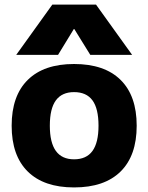

<svg xmlns="http://www.w3.org/2000/svg" viewBox="-20 -810 649 840"><path d="M304 10Q172 10 101.5 -59.5Q31 -129 31 -260Q31 -391 101.5 -460.5Q172 -530 304 -530Q437 -530 507.5 -460.5Q578 -391 578 -260Q578 -129 507.5 -59.5Q437 10 304 10ZM304 -113Q358 -113 384.5 -149.5Q411 -186 411 -260Q411 -335 384.5 -371Q358 -407 304 -407Q251 -407 224.5 -371Q198 -335 198 -260Q198 -186 224.5 -149.5Q251 -113 304 -113ZM51 -570 209 -790H400L558 -570H375L305 -683H303L234 -570Z"/></svg>

Font: M PLUS 1 ExtraBold
Style: Regular
Weight: 800
Designer: Coji Morishita
Foundry: UNDERFOREST DESIGN
Version: Version 1.001